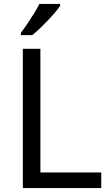

<svg xmlns="http://www.w3.org/2000/svg" viewBox="-20 -964 564 984"><path d="M97 0V-714H187V-80H499V0ZM288 -934Q279 -920 262 -900Q245 -880 224.5 -858.5Q204 -837 183.5 -817.5Q163 -798 145 -784H87V-796Q102 -815 119.5 -841Q137 -867 154 -894.5Q171 -922 182 -944H288Z"/></svg>

Font: Noto Sans Devanagari
Style: Regular
Weight: 400
Designer: Jelle Bosma - Monotype Design Team
Foundry: Monotype Imaging Inc.
Version: Version 2.003